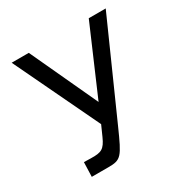

<svg xmlns="http://www.w3.org/2000/svg" viewBox="-173 -898 1027 1059"><g transform="rotate(-30 340.5 -369.0)"><path d="M111 14H217C298 14 307 0 376 -155L642 -752H534L350 -325L152 -752H43L301 -212L272 -147C244 -84 223 -76 162 -77L114 -78Z"/></g></svg>

Font: Hibana 45 SubMedium
Style: Regular
Weight: 500
Width: 6
Designer: pygmalion
Foundry: ybstudio
Version: Version 2021.007;FEAKit 1.0